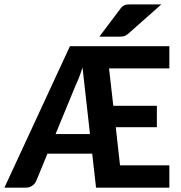

<svg xmlns="http://www.w3.org/2000/svg" viewBox="-33 -860 828 880"><path d="M0 0ZM287.6 -648.4H743.2V-546.4H466.8L486.3 -375H686V-276.9H497.6L517.1 -102.1H743.2V0H407.2L389.6 -155.8H184.6L132.3 -28.8Q126 -16.1 113.8 -8.1Q101.6 0 84.5 0H-12.7ZM221.7 -245.6H379.4L345.2 -550.8Q337.9 -527.3 330.1 -507.1Q322.3 -486.8 314 -469.7ZM706.5 -839.8 553.7 -704.6Q543.9 -696.3 535.2 -694.1Q526.4 -691.9 512.2 -691.9H422.4L518.6 -819.8Q523.4 -826.7 528.3 -830.6Q533.2 -834.5 539.1 -836.7Q544.9 -838.9 552 -839.4Q559.1 -839.8 568.8 -839.8Z"/></svg>

Font: Carlito
Style: Bold
Weight: 700
Designer: Lukasz Dziedzic
Foundry: tyPoland Lukasz Dziedzic
Version: Version 1.104